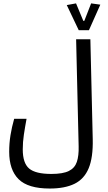

<svg xmlns="http://www.w3.org/2000/svg" viewBox="-20 -921 626 1112"><path d="M268.1 170.9Q142.1 170.9 87.6 116.7Q33.2 62.5 33.2 -42Q33.2 -91.8 40.8 -138.2Q48.3 -184.6 62 -232.9H133.8Q124.5 -183.1 118.2 -140.6Q111.8 -98.1 111.8 -55.7Q111.8 23.9 148.9 55.2Q186 86.4 277.3 86.4Q344.2 86.4 378.7 69.3Q413.1 52.2 425 16.8Q437 -18.6 435.5 -74.2L420.9 -693.4H503.4L517.1 -114.3Q519.5 -9.3 493.7 53.2Q467.8 115.7 411.9 143.3Q356 170.9 268.1 170.9ZM436 -746.1 366.7 -891.6 420.4 -901.4 462.4 -800.3H468.3L507.8 -901.4L561 -894L495.1 -746.1Z"/></svg>

Font: Cascadia Mono SemiLight
Style: Regular
Weight: 350
Monospace: yes
Designer: Aaron Bell
Foundry: Saja Typeworks
Version: Version 2404.023; ttfautohint (v1.8.4)